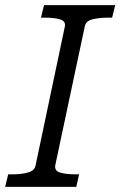

<svg xmlns="http://www.w3.org/2000/svg" viewBox="-40 -730 470 750"><path d="M99 -84 213 -625Q218 -647 195.5 -654Q173 -661 136 -661H120L132 -710H410L398 -661H383Q347 -661 321 -654.5Q295 -648 291 -626L176 -85Q172 -63 194.5 -56Q217 -49 254 -49H269L258 0H-20L-8 -49H7Q43 -49 69 -56Q95 -63 99 -84Z"/></svg>

Font: Roboto Serif Light
Style: Italic
Weight: 300
Italic angle: -10°
Version: Version 1.007